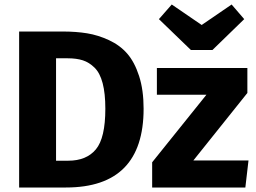

<svg xmlns="http://www.w3.org/2000/svg" viewBox="-20 -833 1137 853"><path d="M1009 -813 1065 -748 924 -611H828L686 -748L743 -813L876 -722ZM258 -693Q318 -693 367 -685Q416 -677 464.5 -654.5Q513 -632 545.5 -594.5Q578 -557 598 -495Q618 -433 618 -350Q618 0 273 0H65V-693ZM281 -574H229V-119H283Q364 -119 406 -169.5Q448 -220 448 -350Q448 -418 436 -463.5Q424 -509 400 -532.5Q376 -556 348 -565Q320 -574 281 -574ZM1079 -531V-420L839 -120H1084L1070 0H656V-112L897 -412H677V-531Z"/></svg>

Font: Fira Sans
Style: Bold
Weight: 700
Designer: bBox Type GmbH & Carrois Corporate GbR & Edenspiekermann AG
Foundry: bBox Type GmbH & Carrois Corporate GbR & Edenspiekermann AG
Version: Version 4.301;PS 004.301;hotconv 1.0.88;makeotf.lib2.5.64775